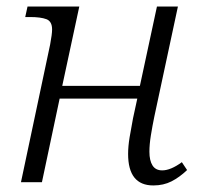

<svg xmlns="http://www.w3.org/2000/svg" viewBox="-20 -556 620 586"><path d="M448 10Q371 10 371 -86Q371 -109 375.5 -136.5Q380 -164 386 -195L399 -255H162L108 0H44L133 -420Q139 -452 139 -466Q139 -491 121.5 -497.5Q104 -504 72 -504H57L64 -536H222L170 -294H407L459 -536H523L451 -200Q445 -171 440.5 -143Q436 -115 436 -93Q436 -66 445.5 -51Q455 -36 475 -36Q501 -36 535 -61L551 -37Q528 -15 503.5 -2.5Q479 10 448 10Z"/></svg>

Font: Noto Serif Light
Style: Italic
Weight: 300
Italic angle: -12°
Designer: Monotype Design Team
Foundry: Monotype Imaging Inc.
Version: Version 2.013